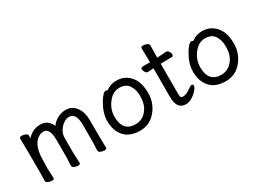

<svg xmlns="http://www.w3.org/2000/svg" viewBox="-42 -1208 2384 1789"><g transform="rotate(-30 1150.0 -313.5)"><path d="M709 17Q690 17 669 8.5Q648 0 648 -17L652 -105V-293Q652 -420 574 -420Q546 -420 515.5 -399Q485 -378 464.5 -343Q444 -308 444 -268V-105L449 1Q449 17 425 17Q406 17 385.5 8.5Q365 0 365 -17L369 -105V-293Q369 -420 301 -420Q252 -420 215 -376Q169 -320 166 -210L163 -105L168 1Q168 17 144 17Q125 17 104 8.5Q83 0 83 -17L85 -105Q85 -356 82 -472Q82 -488 106 -488Q125 -488 146 -479.5Q167 -471 167 -455L166 -424Q175 -442 215 -467Q255 -492 307 -492Q359 -492 389.5 -462.5Q420 -433 426 -409Q446 -443 489 -467.5Q532 -492 582 -492Q631 -492 665 -463Q730 -408 730 -297Q730 -105 733 1Q733 17 709 17Z M1083 -49Q1130 -49 1167 -74.5Q1204 -100 1226.5 -144.5Q1249 -189 1249 -258Q1249 -326 1218 -373Q1187 -420 1117 -420Q1047 -420 996 -353.5Q945 -287 945 -208Q945 -49 1083 -49ZM1089 24Q980 24 923 -38.5Q866 -101 866 -207Q866 -289 917 -377Q937 -414 958 -437Q979 -460 993 -460Q1006 -460 1011 -453Q1063 -492 1125 -492Q1187 -492 1232 -462Q1328 -399 1328 -245Q1328 -141 1265 -62Q1197 24 1089 24Z M1582 24Q1485 24 1485 -110V-418L1425 -414Q1408 -414 1397.5 -431Q1387 -448 1387 -464Q1387 -483 1404 -483H1485Q1485 -556 1483 -635Q1483 -651 1507 -651Q1526 -651 1546.5 -642.5Q1567 -634 1567 -617Q1565 -552 1565 -486Q1611 -488 1663 -493Q1680 -493 1691 -476Q1702 -459 1702 -443Q1702 -423 1685 -423Q1637 -423 1565 -421V-108Q1565 -70 1570.5 -61Q1576 -52 1592 -52Q1632 -52 1684 -92Q1703 -106 1715 -106Q1731 -106 1731 -90Q1731 -66 1684 -22Q1632 24 1582 24Z M2005 -49Q2052 -49 2089 -74.5Q2126 -100 2148.5 -144.5Q2171 -189 2171 -258Q2171 -326 2140 -373Q2109 -420 2039 -420Q1969 -420 1918 -353.5Q1867 -287 1867 -208Q1867 -49 2005 -49ZM2011 24Q1902 24 1845 -38.5Q1788 -101 1788 -207Q1788 -289 1839 -377Q1859 -414 1880 -437Q1901 -460 1915 -460Q1928 -460 1933 -453Q1985 -492 2047 -492Q2109 -492 2154 -462Q2250 -399 2250 -245Q2250 -141 2187 -62Q2119 24 2011 24Z"/></g></svg>

Font: LXGW WenKai Lite
Style: Bold
Weight: 700
Designer: LXGW / Fontworks Inc.
Foundry: LXGW / Fontworks Inc.
Version: Version 1.330;April 28, 2024